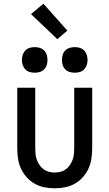

<svg xmlns="http://www.w3.org/2000/svg" viewBox="-20 -1003 590 1035"><path d="M275 12Q247 12 219 6.5Q191 1 166.5 -13Q142 -27 123 -48.5Q104 -70 92.5 -95.5Q81 -121 77 -149Q73 -177 73 -205V-530H170V-205Q170 -189 171.5 -173Q173 -157 178.5 -142Q184 -127 193 -113.5Q202 -100 215 -90.5Q228 -81 243.5 -77Q259 -73 275 -73Q291 -73 306.5 -77Q322 -81 335 -90.5Q348 -100 357 -113.5Q366 -127 371.5 -142Q377 -157 378.5 -173Q380 -189 380 -205V-530H477V-205Q477 -177 473 -149Q469 -121 457.5 -95.5Q446 -70 427 -48.5Q408 -27 383.5 -13Q359 1 331 6.5Q303 12 275 12ZM383 -611Q369 -611 355.5 -615Q342 -619 332 -629Q322 -639 318 -652.5Q314 -666 314 -680Q314 -694 318 -707.5Q322 -721 332 -731Q342 -741 355.5 -745Q369 -749 383 -749Q397 -749 410.5 -745Q424 -741 433.5 -731Q443 -721 447.5 -707.5Q452 -694 452 -680Q452 -666 447.5 -652.5Q443 -639 433.5 -629Q424 -619 410.5 -615Q397 -611 383 -611ZM167 -611Q153 -611 139.5 -615Q126 -619 116.5 -629Q107 -639 102.5 -652.5Q98 -666 98 -680Q98 -694 102.5 -707.5Q107 -721 116.5 -731Q126 -741 139.5 -745Q153 -749 167 -749Q181 -749 194.5 -745Q208 -741 218 -731Q228 -721 232 -707.5Q236 -694 236 -680Q236 -666 232 -652.5Q228 -639 218 -629Q208 -619 194.5 -615Q181 -611 167 -611ZM289 -792 147 -927 214 -983 343 -838Z"/></svg>

Font: Lode Dark
Style: Bold
Weight: 700
Monospace: yes
Designer: Belleve Invis
Foundry: Belleve Invis
Version: Version 29.2.0; ttfautohint (v1.8.3)